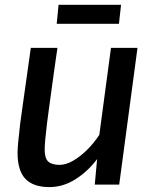

<svg xmlns="http://www.w3.org/2000/svg" viewBox="-20 -752 622 782"><path d="M181 10Q116 10 83.8 -23.2Q51.5 -56.5 51.5 -130.5Q51.5 -146 54.5 -177Q57.5 -208 62.5 -251Q68.5 -294.5 76 -347.8Q83.5 -401 91.2 -455.5Q99 -510 105.5 -557H214Q212.5 -547.5 208.5 -519.5Q204.5 -491.5 199.2 -453.8Q194 -416 188.5 -376.2Q183 -336.5 178.5 -302.8Q174 -269 171.5 -250Q167 -212.5 164.5 -185.5Q162 -158.5 162 -142Q162 -107.5 176.5 -94Q191 -80.5 223 -80.5Q248 -80.5 276.8 -96.8Q305.5 -113 333.8 -140.8Q362 -168.5 384.5 -202.5L432 -557H540L465.5 0H366L375.5 -104Q337.5 -53.5 287.2 -21.8Q237 10 181 10ZM211 -655 218.5 -732.5H473L464.5 -655Z"/></svg>

Font: Koeln Type Sans
Style: Italic
Weight: 400
Italic angle: -7.5°
Designer: Eben Sorkin
Foundry: Eben Sorkin
Version: Version 2.001